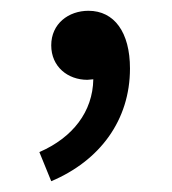

<svg xmlns="http://www.w3.org/2000/svg" viewBox="-20 -146 318 356"><path d="M75 190C165 152 221 77 221 -19C221 -86 192 -126 144 -126C107 -126 75 -102 75 -62C75 -22 106 2 142 2L153 1C152 61 115 109 53 136Z"/></svg>

Font: Source Han Sans JP
Style: Regular
Weight: 400
Designer: Ryoko NISHIZUKA 西塚涼子 (kana, bopomofo & ideographs); Paul D. Hunt (Latin, Greek & Cyrillic); Sandoll Communications 산돌커뮤니
Foundry: Adobe
Version: Version 2.004;hotconv 1.0.118;makeotfexe 2.5.65603